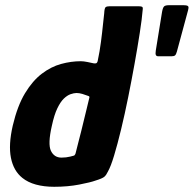

<svg xmlns="http://www.w3.org/2000/svg" viewBox="-20 -711 744 737"><path d="M29 -229Q47 -305 76 -353Q105 -401 140.5 -428Q176 -455 214.5 -465.5Q253 -476 290 -476Q301 -476 315.5 -473Q330 -470 339 -468Q344 -467 348.5 -468Q353 -469 355 -477Q359 -495 362 -513.5Q365 -532 367.5 -550Q370 -568 372 -586.5Q374 -605 376 -623.5Q378 -642 380 -660Q381 -680 385.5 -683.5Q390 -687 401 -687H511Q519 -687 524 -685.5Q529 -684 528 -676Q525 -639 516.5 -584.5Q508 -530 496.5 -466Q485 -402 472 -337.5Q459 -273 445 -215Q431 -157 418 -114Q405 -71 394 -52Q388 -39 380.5 -32.5Q373 -26 347 -18Q328 -11 284 -2.5Q240 6 188 6Q149 6 118 -2.5Q87 -11 66 -28Q32 -55 22 -105Q12 -155 29 -229ZM179 -228Q163 -158 175.5 -132Q188 -106 216 -106Q225 -106 233.5 -107Q242 -108 250 -110Q258 -112 265 -114Q267 -116 268.5 -118.5Q270 -121 271 -126Q276 -147 281.5 -167.5Q287 -188 292 -208.5Q297 -229 302 -249.5Q307 -270 312 -290.5Q317 -311 322 -332Q324 -338 323 -340Q322 -342 318 -343Q308 -347 296 -350.5Q284 -354 274 -354Q264 -354 251 -349.5Q238 -345 225 -332.5Q212 -320 200 -295Q188 -270 179 -228ZM587 -495Q581 -495 578.5 -499.5Q576 -504 578 -517L602 -665Q605 -682 610 -686.5Q615 -691 628 -691H684Q700 -691 702.5 -686.5Q705 -682 702 -672L659 -513Q656 -502 652 -498.5Q648 -495 639 -495Z"/></svg>

Font: Glory Thin ExtraBold
Style: Italic
Weight: 800
Italic angle: -12°
Version: Version 1.011